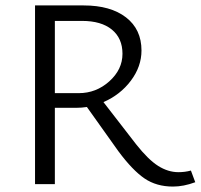

<svg xmlns="http://www.w3.org/2000/svg" viewBox="-20 -678 739 707"><path d="M683 -50 699 -7Q656 9 617 9Q556 9 512 -21Q468 -51 416 -121L300 -284Q280 -281 261 -281H182V0H109V-658H288Q387 -658 444 -614Q501 -570 501 -492Q501 -433 462 -381Q423 -329 361 -302L481 -147Q526 -90 562.5 -67Q599 -44 637 -44Q661 -44 683 -50ZM182 -335H270Q334 -335 382.5 -378.5Q431 -422 431 -480Q431 -537 392 -569Q353 -601 282 -601H182Z"/></svg>

Font: EauTestInfant
Style: Regular
Weight: 400
Designer: Christian Thalmann (Catharsis Fonts)
Version: Version 0.001;PS 000.001;hotconv 1.0.88;makeotf.lib2.5.64775